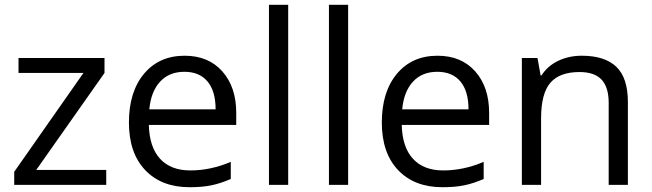

<svg xmlns="http://www.w3.org/2000/svg" viewBox="-20 -780 2749 810"><path d="M428.2 0H40V-55.2L332 -472.2H58.1V-535.2H420.9V-472.2L132.8 -63H428.2Z M779.8 9.8Q661.1 9.8 592.5 -62.5Q523.9 -134.8 523.9 -263.2Q523.9 -392.6 587.6 -468.8Q651.4 -544.9 758.8 -544.9Q859.4 -544.9 918 -478.8Q976.6 -412.6 976.6 -304.2V-252.9H607.9Q610.4 -158.7 655.5 -109.9Q700.7 -61 782.7 -61Q869.1 -61 953.6 -97.2V-24.9Q910.6 -6.3 872.3 1.7Q834 9.8 779.8 9.8ZM757.8 -477.1Q693.4 -477.1 655 -435.1Q616.7 -393.1 609.9 -318.8H889.6Q889.6 -395.5 855.5 -436.3Q821.3 -477.1 757.8 -477.1Z M1195.8 0H1114.7V-759.8H1195.8Z M1448.7 0H1367.7V-759.8H1448.7Z M1846.7 9.8Q1728 9.8 1659.4 -62.5Q1590.8 -134.8 1590.8 -263.2Q1590.8 -392.6 1654.5 -468.8Q1718.3 -544.9 1825.7 -544.9Q1926.3 -544.9 1984.9 -478.8Q2043.5 -412.6 2043.5 -304.2V-252.9H1674.8Q1677.2 -158.7 1722.4 -109.9Q1767.6 -61 1849.6 -61Q1936 -61 2020.5 -97.2V-24.9Q1977.5 -6.3 1939.2 1.7Q1900.9 9.8 1846.7 9.8ZM1824.7 -477.1Q1760.3 -477.1 1721.9 -435.1Q1683.6 -393.1 1676.8 -318.8H1956.5Q1956.5 -395.5 1922.4 -436.3Q1888.2 -477.1 1824.7 -477.1Z M2547.9 0V-346.2Q2547.9 -411.6 2518.1 -443.8Q2488.3 -476.1 2424.8 -476.1Q2340.8 -476.1 2301.8 -430.7Q2262.7 -385.3 2262.7 -280.8V0H2181.6V-535.2H2247.6L2260.7 -461.9H2264.6Q2289.6 -501.5 2334.5 -523.2Q2379.4 -544.9 2434.6 -544.9Q2531.2 -544.9 2580.1 -498.3Q2628.9 -451.7 2628.9 -349.1V0Z"/></svg>

Font: f02265186
Style: Regular
Weight: 400
Foundry: Ascender Corporation
Version: Version 1.10